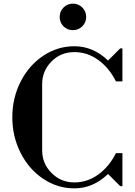

<svg xmlns="http://www.w3.org/2000/svg" viewBox="-20 -1011 732 1043"><path d="M383.8 12.2Q292.5 12.2 214.8 -39.6Q137.2 -91.3 92 -180.4Q46.9 -269.5 46.9 -374Q46.9 -478.5 92 -567.4Q137.2 -656.2 214.8 -708Q292.5 -759.8 383.8 -759.8Q486.3 -759.8 566.9 -682.1L632.8 -748H645V-568.8H609.9Q573.2 -642.1 513.9 -685.1Q454.6 -728 383.8 -728Q310.1 -728 259.5 -676.8Q209 -625.5 209 -553.2V-194.8Q209 -122.1 260.3 -71Q311.5 -20 383.8 -20Q454.6 -20 513.9 -63Q573.2 -106 609.9 -179.2H645V0H632.8L566.9 -65.9Q485.8 12.2 383.8 12.2ZM376 -991.2Q406.2 -991.2 427.2 -970.2Q448.2 -949.2 448.2 -918.9Q448.2 -889.2 427.2 -868.2Q406.2 -847.2 376 -847.2Q345.7 -847.2 325 -867.9Q304.2 -888.7 304.2 -918.9Q304.2 -949.2 325.2 -970.2Q346.2 -991.2 376 -991.2Z"/></svg>

Font: Fin Serif Display
Style: Italic
Weight: 400
Designer: J. Blake Harris
Version: Version 1.006;FEAKit 1.0